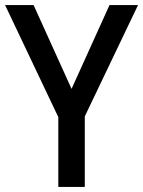

<svg xmlns="http://www.w3.org/2000/svg" viewBox="-20 -734 562 754"><path d="M261 -385 410 -714H522L313 -277V0H209V-274L0 -714H112Z"/></svg>

Font: Noto Sans Gujarati UI SemiCondensed Medium
Style: Regular
Weight: 500
Width: 4
Designer: Jelle Bosma - Monotype Design Team, Universal Thirst
Foundry: Monotype Imaging Inc.
Version: Version 2.106; ttfautohint (v1.8.4.7-5d5b)